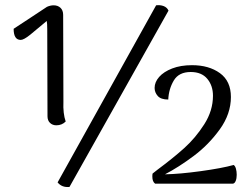

<svg xmlns="http://www.w3.org/2000/svg" viewBox="-20 -727 985 760"><path d="M168 -267 167 -612Q167 -634 165 -644Q125 -610 99.5 -589.5Q74 -569 62 -569Q34 -569 34 -613Q34 -613 110 -663L166 -700Q180 -706 192 -706Q209 -706 219.5 -696Q230 -686 230 -668L231 -324Q229 -278 240 -246Q225 -231 203 -231Q188 -231 178 -240.5Q168 -250 168 -267ZM647 -685 255 13Q225 16 208 -5L598 -706Q614 -708 627.5 -703Q641 -698 647 -685ZM583 -28Q583 -36 584 -40L603 -55Q665 -101 709.5 -141Q754 -181 788.5 -235Q823 -289 823 -348Q823 -388 800.5 -415Q778 -442 735 -442Q688 -442 668 -408.5Q648 -375 646 -333Q617 -333 604.5 -347Q592 -361 592 -379Q592 -402 610 -422.5Q628 -443 661.5 -456Q695 -469 740 -469Q807 -469 850.5 -437.5Q894 -406 894 -343Q894 -276 850 -215Q806 -154 746.5 -109.5Q687 -65 633 -37Q691 -38 774.5 -49.5Q858 -61 905 -74Q911 -70 914 -59Q917 -48 917 -35Q917 -21 913 -11Q909 -1 902 0H594Q583 -8 583 -28Z"/></svg>

Font: Arima Madurai
Style: Regular
Weight: 400
Designer: Joana Correia and Natanael Gama
Foundry: NDISCOVER
Version: Version 1.019